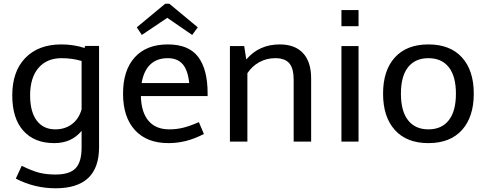

<svg xmlns="http://www.w3.org/2000/svg" viewBox="-20 -762 2615 1033"><path d="M513 -515V30Q513 251 279 251Q166 251 65 199L97 130Q151 157 190 167Q229 177 279 177Q354 177 386.5 143.5Q419 110 419 32V-58Q365 8 272 8Q165 8 105.5 -58.5Q46 -125 46 -249Q46 -378 116.5 -450.5Q187 -523 310 -523Q375 -523 435 -504L438 -515ZM419 -174V-434Q368 -449 311 -449Q232 -449 187 -396.5Q142 -344 142 -249Q142 -161 177.5 -113.5Q213 -66 278 -66Q330 -66 367.5 -94.5Q405 -123 419 -174Z M883 -523Q996 -523 1046.5 -455.5Q1097 -388 1097 -261V-245H738Q740 -158 779 -112Q818 -66 891 -66Q931 -66 968 -75.5Q1005 -85 1050 -105L1077 -41Q1026 -15 980 -3.5Q934 8 886 8Q770 8 706 -62Q642 -132 642 -258Q642 -384 705 -453.5Q768 -523 883 -523ZM742 -315H998Q991 -384 963 -416.5Q935 -449 883 -449Q824 -449 788.5 -415Q753 -381 742 -315ZM891 -742 1044 -615 1014 -574 880 -666 743 -574 716 -615 869 -742Z M1654 -340V0H1560V-333Q1560 -394 1536.5 -421.5Q1513 -449 1461 -449Q1414 -449 1375 -427.5Q1336 -406 1311 -368V0H1217V-514H1294L1305 -442Q1374 -523 1485 -523Q1567 -523 1610.5 -476Q1654 -429 1654 -340Z M1817 -708H1909V-621H1817ZM1817 -514H1909V0H1817Z M2285 -523Q2402 -523 2465.5 -453Q2529 -383 2529 -258Q2529 -133 2465.5 -62.5Q2402 8 2285 8Q2168 8 2104.5 -62.5Q2041 -133 2041 -258Q2041 -383 2104.5 -453Q2168 -523 2285 -523ZM2285 -66Q2356 -66 2394.5 -115Q2433 -164 2433 -258Q2433 -352 2394.5 -400.5Q2356 -449 2285 -449Q2214 -449 2175.5 -400.5Q2137 -352 2137 -258Q2137 -164 2175.5 -115Q2214 -66 2285 -66Z"/></svg>

Font: Telex
Style: Regular
Weight: 400
Designer: Andres Torresi
Foundry: Andres Torresi
Version: Version 1.100